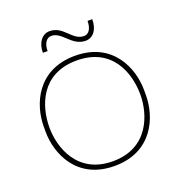

<svg xmlns="http://www.w3.org/2000/svg" viewBox="-155 -1018 1068 1147"><g transform="rotate(-20 379.0 -445.0)"><path d="M206 -782H236C236 -830 257 -860 287 -860C356 -860 383 -762 472 -762C520 -762 552 -805 552 -870H522C522 -821 502 -792 472 -792C397 -792 376 -890 287 -890C240 -890 206 -847 206 -782ZM698 -366C698 -506 619 -700 379 -700C139 -700 60 -506 60 -366V-334C60 -194 139 0 379 0C619 0 698 -194 698 -334ZM379 -30C152 -30 90 -224 90 -349C90 -484 152 -670 379 -670C606 -670 668 -484 668 -349C668 -224 606 -30 379 -30Z"/></g></svg>

Font: Space Cowgirl Thin
Style: Regular
Weight: 100
Designer: Valery Marier
Foundry: Valery Marier
Version: Version 1.000;hotconv 1.0.109;makeotfexe 2.5.65596